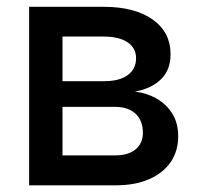

<svg xmlns="http://www.w3.org/2000/svg" viewBox="-20 -556 596 576"><path d="M67.4 0V-535.6H291Q383.3 -535.6 437.5 -497.8Q491.7 -460 491.7 -392.6Q491.7 -346.7 463.4 -318.6Q435.1 -290.5 384.8 -281.2Q420.9 -276.9 450.2 -260Q479.5 -243.2 497.1 -214.8Q514.6 -186.5 514.6 -147Q514.6 -103 492.2 -70.1Q469.7 -37.1 427.7 -18.6Q385.7 0 326.2 0ZM167.5 -89.8H325.2Q364.7 -89.8 386.7 -107.9Q408.7 -126 408.7 -157.2Q408.7 -194.3 386.7 -214.8Q364.7 -235.4 325.2 -235.4H167.5ZM167.5 -312.5H293.5Q338.4 -312.5 363.3 -330.8Q388.2 -349.1 388.2 -381.3Q388.2 -412.1 362.5 -429.2Q336.9 -446.3 291 -446.3H167.5Z"/></svg>

Font: Inter 20pt Medium
Style: Regular
Weight: 500
Version: Version 4.001;git-66647c0bb